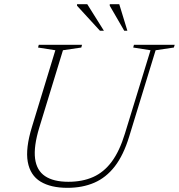

<svg xmlns="http://www.w3.org/2000/svg" viewBox="-20 -891 858 921"><path d="M168 -277.5Q141 -188 148.2 -130.8Q155.5 -73.5 196 -46.2Q236.5 -19 308 -19Q375.5 -19 427 -42Q478.5 -65 516 -115.5Q553.5 -166 579 -249.5L702 -650L619 -663L622.5 -676H818L814 -663L726.5 -650L599.5 -235.5Q572.5 -147 530.8 -93Q489 -39 432.2 -14.5Q375.5 10 303.5 10Q223.5 10 174.2 -20Q125 -50 113.2 -114.5Q101.5 -179 133.5 -283L245.5 -650L162.5 -663L166 -676H373.5L370 -663L282 -650ZM478.5 -743.5H459.5L349.5 -863.5V-871H398.5ZM591 -743.5H576L506.5 -863.5V-871H552Z"/></svg>

Font: Newsreader 16pt 16pt ExtraLight
Style: Italic
Weight: 250
Italic angle: -17°
Version: Version 1.003